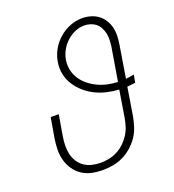

<svg xmlns="http://www.w3.org/2000/svg" viewBox="-136 -849 872 962"><g transform="rotate(-20 300.0 -367.5)"><path d="M249 8Q219 8 190.5 2Q162 -4 139 -19.5Q116 -35 100 -58Q84 -81 76.5 -108.5Q69 -136 69.5 -166Q70 -196 75 -226L93 -331H136L117 -219Q113 -196 112.5 -172Q112 -148 117 -126Q122 -104 134 -85Q146 -66 164 -53.5Q182 -41 204.5 -35.5Q227 -30 251 -30Q273 -30 295.5 -34.5Q318 -39 339.5 -50Q361 -61 378.5 -77.5Q396 -94 409 -114Q422 -134 429 -156Q436 -178 440 -201L463 -343Q430 -345 398 -352.5Q366 -360 338 -374Q310 -388 286.5 -408.5Q263 -429 246 -455Q229 -481 222 -513Q215 -545 221 -579Q226 -611 243 -641.5Q260 -672 286.5 -695Q313 -718 345 -730.5Q377 -743 409 -743Q433 -743 455 -736.5Q477 -730 494 -717.5Q511 -705 523 -686.5Q535 -668 540.5 -646.5Q546 -625 545.5 -601.5Q545 -578 541 -554L513 -382Q524 -383 535 -385Q546 -387 557 -389L550 -348Q539 -346 528.5 -345Q518 -344 506 -343L482 -194Q477 -167 468.5 -140.5Q460 -114 444 -90Q428 -66 405.5 -46.5Q383 -27 357.5 -14.5Q332 -2 304 3Q276 8 249 8ZM470 -381 500 -561Q502 -578 502.5 -595.5Q503 -613 499.5 -629Q496 -645 488.5 -659.5Q481 -674 469 -684Q457 -694 440.5 -699.5Q424 -705 407 -705Q382 -705 357.5 -694.5Q333 -684 313 -665.5Q293 -647 280 -623.5Q267 -600 263 -575Q258 -547 264 -520Q270 -493 284.5 -471.5Q299 -450 319.5 -433.5Q340 -417 364 -405.5Q388 -394 415 -388Q442 -382 470 -381Z"/></g></svg>

Font: Iosevka Etoile Extralight
Style: Italic
Weight: 200
Italic angle: -9°
Designer: Belleve Invis
Foundry: Belleve Invis
Version: Version 22.1.2; ttfautohint (v1.8.4)